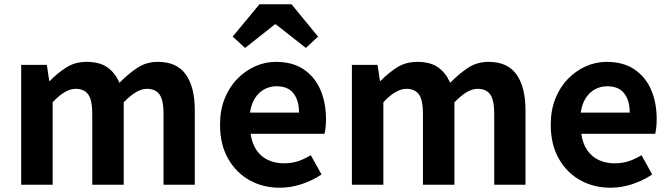

<svg xmlns="http://www.w3.org/2000/svg" viewBox="-20 -863 3130 897"><path d="M79 0V-560H199L210 -485H213Q248 -521 289 -547.5Q330 -574 385 -574Q445 -574 481.5 -548.5Q518 -523 538 -476Q578 -517 620.5 -545.5Q663 -574 717 -574Q807 -574 848.5 -514.5Q890 -455 890 -349V0H744V-331Q744 -396 725 -422Q706 -448 666 -448Q642 -448 615.5 -432.5Q589 -417 558 -385V0H411V-331Q411 -396 392 -422Q373 -448 333 -448Q310 -448 282.5 -432.5Q255 -417 226 -385V0Z M1287 14Q1209 14 1146 -21Q1083 -56 1045.5 -122Q1008 -188 1008 -280Q1008 -348 1029.5 -402Q1051 -456 1088.5 -494.5Q1126 -533 1172.5 -553.5Q1219 -574 1269 -574Q1346 -574 1398 -539.5Q1450 -505 1476.5 -444.5Q1503 -384 1503 -306Q1503 -286 1501 -267.5Q1499 -249 1496 -238H1151Q1157 -193 1178 -162Q1199 -131 1232 -115.5Q1265 -100 1307 -100Q1341 -100 1371 -109.5Q1401 -119 1432 -138L1482 -48Q1441 -20 1390 -3Q1339 14 1287 14ZM1148 -337H1377Q1377 -393 1351.5 -426.5Q1326 -460 1271 -460Q1242 -460 1216 -446.5Q1190 -433 1172 -405.5Q1154 -378 1148 -337ZM1067 -692 1192 -843H1342L1466 -692L1409 -639L1269 -749H1264L1125 -639Z M1624 0V-560H1744L1755 -485H1758Q1793 -521 1834 -547.5Q1875 -574 1930 -574Q1990 -574 2026.5 -548.5Q2063 -523 2083 -476Q2123 -517 2165.5 -545.5Q2208 -574 2262 -574Q2352 -574 2393.5 -514.5Q2435 -455 2435 -349V0H2289V-331Q2289 -396 2270 -422Q2251 -448 2211 -448Q2187 -448 2160.5 -432.5Q2134 -417 2103 -385V0H1956V-331Q1956 -396 1937 -422Q1918 -448 1878 -448Q1855 -448 1827.5 -432.5Q1800 -417 1771 -385V0Z M2832 14Q2754 14 2691 -21Q2628 -56 2590.5 -122Q2553 -188 2553 -280Q2553 -348 2574.5 -402Q2596 -456 2633.5 -494.5Q2671 -533 2717.5 -553.5Q2764 -574 2814 -574Q2891 -574 2943 -539.5Q2995 -505 3021.5 -444.5Q3048 -384 3048 -306Q3048 -286 3046 -267.5Q3044 -249 3041 -238H2696Q2702 -193 2723 -162Q2744 -131 2777 -115.5Q2810 -100 2852 -100Q2886 -100 2916 -109.5Q2946 -119 2977 -138L3027 -48Q2986 -20 2935 -3Q2884 14 2832 14ZM2693 -337H2922Q2922 -393 2896.5 -426.5Q2871 -460 2816 -460Q2787 -460 2761 -446.5Q2735 -433 2717 -405.5Q2699 -378 2693 -337Z"/></svg>

Font: Noto Sans HK Thin
Style: Bold
Weight: 700
Version: Version 2.004-H2;hotconv 1.0.118;makeotfexe 2.5.65603